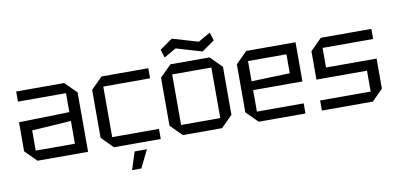

<svg xmlns="http://www.w3.org/2000/svg" viewBox="-84 -1026 3103 1496"><g transform="rotate(-10 1467.5 -277.5)"><path d="M50 -90V-320L450 -330V-480H70V-560H450L540 -470V0H140ZM140 -240V-80H450V-260Z M655 -90V-470L745 -560H1115V-480H745V-80H1115V0H745ZM853 200 898 60H995L926 200Z M1200 -90V-470L1290 -560H1600L1690 -470V-90L1600 0H1290ZM1290 -80H1600V-480H1290ZM1255 -620 1235 -685 1335 -755 1539 -695 1635 -750 1655 -685 1555 -615 1351 -675Z M1800 -90V-470L1890 -560H2280V-250H1890V-80H2260V0H1890ZM1890 -320 2194 -330V-480H1890Z M2390 0V-80H2790V-245H2390V-470L2480 -560H2880V-480H2480V-325H2880V-87L2793 0Z"/></g></svg>

Font: Tektur
Style: Regular
Weight: 400
Designer: Adam Jagosz
Foundry: Adam Jagosz
Version: Version 1.005;gftools[0.9.30]